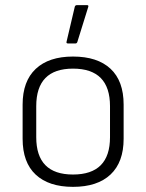

<svg xmlns="http://www.w3.org/2000/svg" viewBox="-20 -715 569 747"><path d="M264 12Q170 12 119 -35.5Q68 -83 68 -175V-308Q68 -399 119 -447Q170 -495 264 -495Q359 -495 410 -447.5Q461 -400 461 -308V-175Q461 -84 410 -36Q359 12 264 12ZM264 -36Q408 -36 408 -181V-302Q408 -448 264 -448Q121 -448 121 -302V-181Q121 -36 264 -36ZM244 -546Q237 -546 239 -553L271 -689Q273 -695 279 -695H319Q326 -695 323 -687L281 -552Q279 -546 274 -546Z"/></svg>

Font: Sofia Sans Light
Style: Regular
Weight: 300
Designer: Botio Nikoltchev, Ani Petrova
Foundry: lettersoup
Version: Version 4.100; ttfautohint (v1.8.3)